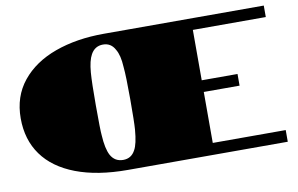

<svg xmlns="http://www.w3.org/2000/svg" viewBox="-74 -836 1508 972"><g transform="rotate(-10 680.5 -350.0)"><path d="M510 -700H1332V-641H957V-382H1141V-322H957V-60H1332V0H510Q354 0 244 -42Q134 -84 77.5 -162.5Q21 -241 21 -351Q21 -463 84.5 -541.5Q148 -620 258.5 -660Q369 -700 510 -700ZM410 -195Q414 -126 432 -92Q453 -54 496 -54Q538 -54 558 -92Q575 -121 581 -195Q584 -234 584 -351Q584 -469 579 -518Q576 -578 557 -609Q537 -647 496 -647Q454 -647 433 -609Q416 -579 411 -518Q407 -466 407 -351Q407 -221 410 -195Z"/></g></svg>

Font: Notable
Style: Regular
Weight: 400
Designer: Multiple Designers
Foundry: Google, Inc.
Version: Version 1.100